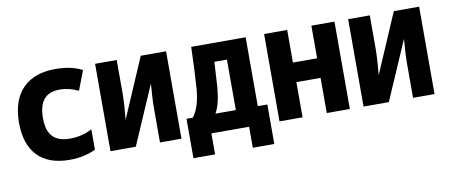

<svg xmlns="http://www.w3.org/2000/svg" viewBox="-63 -808 2776 1188"><g transform="rotate(-10 1325.0 -214.0)"><path d="M315 9C380 9 433 -4 479 -26V-154C437 -132 391 -120 340 -120C243 -120 196 -168 196 -273C196 -380 240 -430 329 -430C370 -430 406 -420 445 -402L492 -524C448 -547 395 -560 321 -560C159 -560 45 -471 45 -271C45 -90 139 9 315 9Z M572 0H731L891 -369C888 -328 883 -263 883 -212V0H1018V-549H859L698 -175C702 -218 708 -288 708 -337V-549H572Z M1070 132H1206V0H1443V132H1578V-116H1518V-549H1176C1172 -431 1169 -356 1164 -292C1158 -216 1143 -161 1110 -116H1070ZM1292 -277C1295 -324 1298 -372 1301 -433H1380V-116H1252C1274 -153 1286 -208 1292 -277Z M1634 0H1779V-221H1931V0H2076V-549H1931V-344H1779V-549H1634Z M2162 0H2321L2481 -369C2478 -328 2473 -263 2473 -212V0H2608V-549H2449L2288 -175C2292 -218 2298 -288 2298 -337V-549H2162Z"/></g></svg>

Font: Noto Sans Mono Condensed ExtraBold
Style: Regular
Weight: 800
Width: 3
Designer: Monotype Design Team
Foundry: Monotype Imaging Inc.
Version: Version 2.014